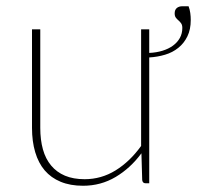

<svg xmlns="http://www.w3.org/2000/svg" viewBox="-20 -587 632 615"><path d="M584 -567Q588 -556.5 589.5 -545.2Q591 -534 591 -523Q591 -492.5 580.2 -470.5Q569.5 -448.5 551.2 -433.8Q533 -419 508.8 -411.8Q484.5 -404.5 458 -403V0H446Q437 0 435.5 -10L433 -96Q398 -48.5 350.5 -20.2Q303 8 246 8Q205 8 174.2 -4.8Q143.5 -17.5 123.2 -41.2Q103 -65 92.8 -99.5Q82.5 -134 82.5 -177.5V-493H109V-177.5Q109 -139 117.5 -108.5Q126 -78 143.8 -56.8Q161.5 -35.5 188.2 -24.2Q215 -13 251 -13Q304.5 -13 350.2 -41.2Q396 -69.5 432 -119.5V-493H458V-417.5Q481 -418.5 500.5 -424.5Q520 -430.5 534 -440.8Q548 -451 556 -465.2Q564 -479.5 564 -497.5Q564 -507 560.2 -512.2Q556.5 -517.5 551.8 -521.5Q547 -525.5 543.2 -530.5Q539.5 -535.5 539.5 -544Q539.5 -555.5 546.2 -561.2Q553 -567 564.5 -567Z"/></svg>

Font: Lato ExtraLight
Style: Regular
Weight: 275
Designer: Lukasz Dziedzic with Adam Twardoch and Botio Nikoltchev
Foundry: tyPoland Lukasz Dziedzic
Version: Version 2.015; 2015-08-06; http://www.latofonts.com/